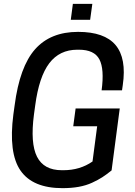

<svg xmlns="http://www.w3.org/2000/svg" viewBox="-20 -956 695 988"><path d="M455.1 -936 443.8 -854H344.2L355 -936ZM301.8 12.2Q148.4 12.2 85.7 -78.1Q22.9 -168.5 48.8 -367.2L55.2 -413.1Q81.1 -612.8 160.4 -702.4Q239.7 -792 381.8 -792Q517.6 -792 574.7 -724.1Q631.8 -656.2 611.8 -518.1L607.9 -491.2H502.9Q517.6 -600.6 491.5 -650.4Q465.3 -700.2 386.2 -700.2H377.9Q286.6 -700.2 233.6 -630.6Q180.7 -561 161.1 -413.1L154.8 -367.2Q135.3 -219.2 170.4 -149.7Q205.6 -80.1 297.9 -80.1H306.2Q391.6 -80.1 456.1 -125L480 -306.2H356.9L369.1 -397.9H596.2L554.2 -79.1Q528.3 -58.1 506.3 -43.9Q484.4 -29.8 453.6 -15.6Q422.9 -1.5 385 5.4Q347.2 12.2 301.8 12.2Z"/></svg>

Font: Cooper Hewitt
Style: Medium Italic
Weight: 708
Designer: Village Type and Design LLC
Foundry: Cooper Hewitt Smithsonian Design Museum
Version: 1.000